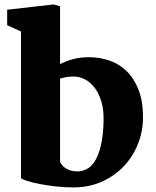

<svg xmlns="http://www.w3.org/2000/svg" viewBox="-20 -815 688 849"><path d="M72.8 -675.8 11.7 -703.6V-772L217.8 -795.4L245.6 -787.1V-531.2Q269.5 -544.4 301.8 -553.2Q334 -562 374 -562Q419.4 -562 462.2 -547.9Q504.9 -533.7 538.3 -502Q571.8 -470.2 592 -419.4Q612.3 -368.7 612.3 -295.4Q612.3 -235.8 590.6 -179.9Q568.8 -124 528.6 -81.1Q488.3 -38.1 431.4 -12.2Q374.5 13.7 304.2 13.7Q265.6 13.7 226.6 9.3Q187.5 4.9 155 -1.5Q122.6 -7.8 100.3 -14.9Q78.1 -22 72.8 -27.3ZM245.6 -98.1Q249 -91.8 254.6 -84.7Q260.3 -77.6 269.5 -71.5Q278.8 -65.4 291.5 -61.3Q304.2 -57.1 321.8 -57.1Q342.3 -57.1 362.3 -66.7Q382.3 -76.2 398.4 -100.8Q414.6 -125.5 425.3 -168.2Q436 -210.9 438 -276.9Q439.5 -329.1 428 -366.7Q416.5 -404.3 397.2 -428.7Q377.9 -453.1 354 -464.8Q330.1 -476.6 307.1 -476.6Q287.1 -476.6 272 -473.9Q256.8 -471.2 245.6 -467.3Z"/></svg>

Font: Merriweather
Style: Heavy
Weight: 900
Version: Version 1.003